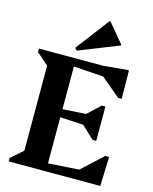

<svg xmlns="http://www.w3.org/2000/svg" viewBox="-137 -1044 905 1134"><g transform="rotate(15 315.5 -477.0)"><path d="M28 0V-21L101 -85V-605L28 -669V-690H420L558 -703H575L577 -530H555L437 -629L255 -641V-380L397 -389L474 -461H496V-251H474L397 -323L255 -331V-49L443 -61L571 -179H594L588 0ZM247 -736 234 -750 389 -954H395L491 -839V-833Z"/></g></svg>

Font: Platypi SemiBold
Style: Regular
Weight: 600
Designer: David Sargent
Foundry: Bolt Cutter Type
Version: Version 1.200; ttfautohint (v1.8.4.7-5d5b)